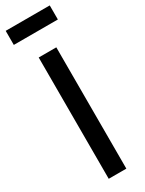

<svg xmlns="http://www.w3.org/2000/svg" viewBox="-241 -955 745 987"><g transform="rotate(-30 132.0 -462.0)"><path d="M1.5 -840V-923.5H263V-840ZM80 0V-720H184.5V0Z"/></g></svg>

Font: Manrope ExtraLight SemiBold
Style: Regular
Weight: 600
Version: Version 4.504